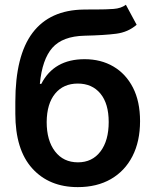

<svg xmlns="http://www.w3.org/2000/svg" viewBox="-20 -767 646 798"><path d="M503.2 -747.2 547.9 -664.1Q512.4 -633.2 462.7 -626.8Q413 -620.4 331.7 -618.6Q240.1 -616.5 197.6 -568.4Q155.2 -520.2 145.6 -418.3H151.6Q204.2 -521 331.7 -521Q399.5 -521 451.3 -490.6Q503.2 -460.2 532.7 -402.7Q562.1 -345.2 562.1 -263.5Q562.1 -179.3 530.5 -117.7Q498.9 -56.1 440.9 -22.7Q382.8 10.7 303.3 10.7Q184.3 10.7 114 -67.1Q43.7 -144.9 43.7 -294.4V-343.4Q43.7 -535.9 115.4 -630.7Q187.1 -725.5 328.1 -727.3Q341.6 -727.6 354.4 -727.6Q367.2 -727.6 378.9 -727.6Q421.2 -727.6 452.2 -729.9Q483.3 -732.2 503.2 -747.2ZM304 -92.3Q363.3 -92.3 397.5 -137.4Q431.8 -182.5 431.8 -259.9Q431.8 -336.3 397.4 -378Q362.9 -419.7 303.3 -419.7Q243.6 -419.7 209.2 -378Q174.7 -336.3 174 -259.9Q174 -182.9 208.8 -137.6Q243.6 -92.3 304 -92.3Z"/></svg>

Font: Inter Zeller Semi Bold
Style: Regular
Weight: 600
Designer: Rasmus Andersson; Joe Bland
Foundry: zeller
Version: Version 3.015;git-dec3a8cb1